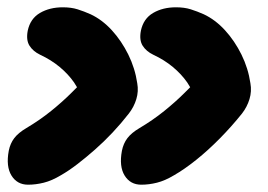

<svg xmlns="http://www.w3.org/2000/svg" viewBox="-20 -518 735 526"><path d="M57 -12Q27 -12 11.5 -37Q-4 -62 4 -105Q8 -125 19 -139.5Q30 -154 52 -167Q89 -189 120 -214Q151 -239 176 -264Q184 -272 191 -279Q187 -285 183 -292Q167 -315 143.5 -334.5Q120 -354 90 -368Q71 -377 61 -392.5Q51 -408 56 -434Q63 -467 89.5 -482.5Q116 -498 152 -498Q175 -498 192.5 -492.5Q210 -487 228 -479Q260 -464 286.5 -435Q313 -406 331.5 -368.5Q350 -331 356 -290Q360 -268 353.5 -246.5Q347 -225 333 -207Q312 -180 288.5 -155Q265 -130 240 -108Q215 -86 191.5 -68Q168 -50 147 -38Q122 -23 100 -17.5Q78 -12 57 -12ZM367 -12Q337 -12 321.5 -37Q306 -62 314 -105Q318 -125 329 -139.5Q340 -154 362 -167Q399 -189 430 -214Q461 -239 486 -264Q494 -272 501 -279Q497 -285 493 -292Q477 -315 453.5 -334.5Q430 -354 400 -368Q381 -377 371 -392.5Q361 -408 366 -434Q373 -467 399.5 -482.5Q426 -498 462 -498Q485 -498 502.5 -492.5Q520 -487 538 -479Q570 -464 596.5 -435Q623 -406 641.5 -368.5Q660 -331 666 -290Q670 -268 663.5 -246.5Q657 -225 643 -207Q615 -172 582.5 -139Q550 -106 517.5 -80Q485 -54 457 -38Q432 -23 410 -17.5Q388 -12 367 -12Z"/></svg>

Font: Shantell Sans Light ExtraBold
Style: Italic
Weight: 800
Italic angle: -11°
Version: Version 1.008;[ac192a2d6]